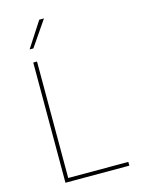

<svg xmlns="http://www.w3.org/2000/svg" viewBox="-139 -1041 840 1122"><g transform="rotate(-15 281.0 -480.0)"><path d="M113.6 0V-727.3H136.4V-22.7H500V0ZM112.9 -806.8 212.4 -960.2H240.8L135.7 -806.8Z"/></g></svg>

Font: Inter Thin BETA
Style: Regular
Weight: 100
Designer: Rasmus Andersson
Foundry: rsms
Version: Version 3.011;git-f93a4a705